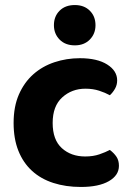

<svg xmlns="http://www.w3.org/2000/svg" viewBox="-20 -727 527 762"><path d="M319 -375Q265 -375 227 -340.5Q189 -306 189 -239Q189 -172 225.5 -139Q262 -106 318 -106Q350 -106 374.5 -114.5Q399 -123 416 -132Q433 -119 442.5 -104.5Q452 -90 452 -69Q452 -31 412 -8Q372 15 301 15Q241 15 191.5 -1Q142 -17 107 -49Q72 -81 53 -128.5Q34 -176 34 -239Q34 -304 55 -352Q76 -400 112 -432Q148 -464 196 -480Q244 -496 297 -496Q366 -496 405.5 -471Q445 -446 445 -408Q445 -390 436.5 -375Q428 -360 416 -349Q398 -359 373.5 -367Q349 -375 319 -375ZM359 -627Q359 -593 336.5 -570Q314 -547 277 -547Q239 -547 216.5 -570Q194 -593 194 -627Q194 -662 216.5 -684.5Q239 -707 277 -707Q314 -707 336.5 -684.5Q359 -662 359 -627Z"/></svg>

Font: Baloo Tammudu 2
Style: Bold
Weight: 700
Designer: Maithili Shingre, Omkar Shende and Ek Type
Foundry: Ek Type
Version: Version 1.640;hotconv 1.0.111;makeotfexe 2.5.65597; ttfautoh